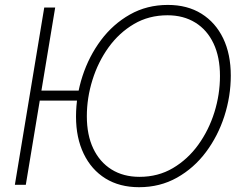

<svg xmlns="http://www.w3.org/2000/svg" viewBox="-20 -758 991 788"><path d="M319.8 -386.2 313 -345.2H119.6L126.5 -386.2ZM206.5 -727.1 85.9 0.5H41L161.6 -727.1ZM550.8 10.3Q470.7 10.3 412.8 -25.6Q355 -61.5 323.5 -127Q292 -192.4 292 -279.3Q292 -364.3 318.6 -445.8Q345.2 -527.3 394.5 -593.3Q443.8 -659.2 513.4 -698.5Q583 -737.8 668.9 -737.8Q749 -737.8 806.9 -701.7Q864.7 -665.5 896 -600.6Q927.2 -535.6 927.2 -447.8Q927.2 -363.3 900.9 -281.5Q874.5 -199.7 825.2 -133.8Q775.9 -67.9 706.3 -28.8Q636.7 10.3 550.8 10.3ZM552.7 -32.2Q628.9 -32.2 689.7 -68.1Q750.5 -104 793.7 -163.8Q836.9 -223.6 859.9 -297.1Q882.8 -370.6 882.8 -446.3Q882.8 -523.9 856.4 -579.6Q830.1 -635.3 781.5 -665.3Q732.9 -695.3 667.5 -695.3Q590.8 -695.3 529.8 -659.4Q468.8 -623.5 425.5 -563.5Q382.3 -503.4 359.4 -429.7Q336.4 -356 336.4 -280.8Q336.4 -204.1 362.8 -148.4Q389.2 -92.8 437.7 -62.5Q486.3 -32.2 552.7 -32.2Z"/></svg>

Font: Inter 28pt ExtraLight
Style: Italic
Weight: 250
Italic angle: -9.3988°
Designer: Rasmus Andersson
Foundry: rsms
Version: Version 4.001;git-66647c0bb